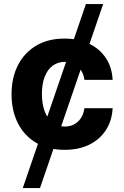

<svg xmlns="http://www.w3.org/2000/svg" viewBox="-20 -748 627 972"><path d="M502.3 -727.5 182.4 204.1H95.3L415 -727.5ZM306.6 10.5Q222.9 10.5 162.7 -25.2Q102.6 -61 70.6 -124.4Q38.5 -187.7 38.5 -270.7Q38.5 -354.5 70.8 -417.9Q103.2 -481.3 163.3 -517Q223.4 -552.7 306.2 -552.7Q377.6 -552.7 431.2 -526.8Q484.9 -500.9 516 -454Q547.2 -407 550.2 -343.8H407.6Q403.6 -371 390.8 -391.5Q378 -412 357.2 -423.4Q336.4 -434.8 308.4 -434.8Q273.3 -434.8 247.3 -415.8Q221.2 -396.9 206.7 -360.5Q192.2 -324.2 192.2 -272.5Q192.2 -220.6 206.5 -183.6Q220.8 -146.6 247 -127Q273.1 -107.4 308.4 -107.4Q347.5 -107.4 374.3 -132Q401.1 -156.6 407.6 -200.2H550.2Q546.9 -137.5 516.5 -90Q486 -42.5 432.8 -16Q379.5 10.5 306.6 10.5Z"/></svg>

Font: GitLab Sans
Style: Regular
Weight: 400
Designer: Rasmus Andersson
Foundry: Modifications by GitLab B.V., manufactured by rsms
Version: Version 4.000;git-c8fb6b7